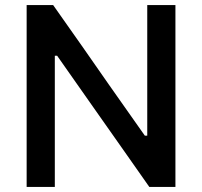

<svg xmlns="http://www.w3.org/2000/svg" viewBox="-20 -733 792 753"><path d="M84.5 0V-713H188.5Q247.5 -629 301.5 -552.5Q355 -476 407.5 -400.5L548 -201H557.5V-713H668V0H565.5Q516.5 -69.5 463 -146Q409.5 -222 345.5 -313L204 -514.5H195V0Z"/></svg>

Font: Heraclito Medium
Style: Regular
Weight: 500
Designer: Kostas Bartsokas (font) & Cristiano Sobral (main changes)
Foundry: Kostas Bartsokas (font) & Cristiano Sobral (main changes)
Version: Version 1.00;July 8, 2020;FontCreator 13.0.0.2655 64-bit